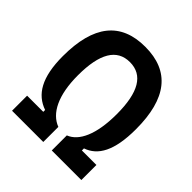

<svg xmlns="http://www.w3.org/2000/svg" viewBox="-191 -836 968 968"><g transform="rotate(45 293.0 -351.5)"><path d="M45.9 0H268.6V-107.4C198.7 -133.8 154.3 -218.3 154.3 -361.3C154.3 -516.6 200.2 -593.8 293 -593.8C385.7 -593.8 431.6 -516.6 431.6 -361.3C431.6 -215.3 391.1 -130.9 329.1 -107.4V0H540V-107.4H436.5V-122.1C510.3 -147.5 553.7 -221.2 553.7 -376C553.7 -595.2 467.3 -703.1 293 -703.1C118.7 -703.1 32.2 -595.2 32.2 -376C32.2 -223.6 79.6 -148.9 161.1 -120.6V-107.4H45.9Z"/></g></svg>

Font: Cascadia Code PL SemiBold
Style: Regular
Weight: 600
Monospace: yes
Designer: Aaron Bell
Foundry: Saja Typeworks
Version: Version 2404.023